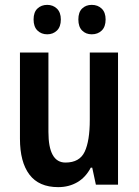

<svg xmlns="http://www.w3.org/2000/svg" viewBox="-20 -759 570 789"><path d="M465 -543V0H374L359 -70H353Q332 -30 297.5 -10Q263 10 219 10Q140 10 101 -41.5Q62 -93 62 -189V-543H179V-217Q179 -91 249 -91Q307 -91 328 -135.5Q349 -180 349 -267V-543ZM118 -679Q118 -709 134 -724Q150 -739 174 -739Q198 -739 214 -723.5Q230 -708 230 -679Q230 -649 214 -633.5Q198 -618 174 -618Q150 -618 134 -633.5Q118 -649 118 -679ZM302 -679Q302 -709 317.5 -724Q333 -739 357 -739Q382 -739 398 -723.5Q414 -708 414 -679Q414 -649 398 -633.5Q382 -618 357 -618Q333 -618 317.5 -633.5Q302 -649 302 -679Z"/></svg>

Font: Noto Sans Myanmar UI Condensed SemiBold
Style: Regular
Weight: 600
Width: 3
Designer: Monotype Design Team
Foundry: Monotype Imaging Inc.
Version: Version 2.103; ttfautohint (v1.8.4.7-5d5b)